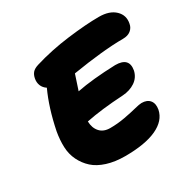

<svg xmlns="http://www.w3.org/2000/svg" viewBox="-160 -868 1026 1031"><g transform="rotate(-30 353.5 -352.5)"><path d="M330.1 6.8Q267.6 6.8 218.5 -8.8Q169.4 -24.4 139.2 -51.8Q108.9 -79.1 90.3 -116.9Q71.8 -154.8 70.1 -199.2Q68.4 -243.7 77.1 -293Q103.5 -423.8 148.9 -522Q129.4 -534.7 121.6 -554.4Q113.8 -574.2 118.2 -597.2Q122.1 -617.7 133.3 -630.9Q144.5 -644 169.9 -651.9Q272 -683.1 386.5 -697.5Q501 -711.9 581.1 -711.9Q646.5 -711.9 680.9 -678.7Q715.3 -645.5 705.1 -597.2Q701.2 -574.2 682.9 -559.6Q664.6 -544.9 633.8 -544.9Q513.2 -544.9 317.9 -513.2Q313.5 -500 303 -468Q292.5 -436 287.1 -419.9Q384.3 -439 526.9 -443.8Q613.8 -443.8 600.1 -368.2Q591.3 -329.1 558.8 -307.1Q526.4 -285.2 481 -282.2Q344.2 -274.4 249 -254.9Q250 -213.9 272.5 -189Q294.9 -164.1 335.9 -164.1Q381.8 -164.1 426.8 -172.4Q471.7 -180.7 502.9 -188.7Q534.2 -196.8 547.9 -196.8Q582 -196.8 598.6 -176.3Q615.2 -155.8 608.9 -120.1Q596.2 -58.6 524.9 -25.9Q453.6 6.8 330.1 6.8Z"/></g></svg>

Font: Shantell Sans Normal
Style: Italic
Weight: 800
Italic angle: -11.31°
Designer: Stephen Nixon, Anya Danilova, Shantell Martin
Foundry: Arrow Type
Version: Version 1.006;[559af2be0]